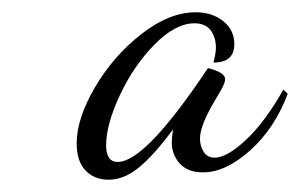

<svg xmlns="http://www.w3.org/2000/svg" viewBox="-20 -740 489 313"><path d="M105 -506Q105 -547 135 -598Q165 -649 210.5 -684.5Q256 -720 299 -720Q326 -720 344 -705.5Q362 -691 362 -668Q362 -638 328 -638Q332 -654 332 -662Q332 -679 323.5 -690.5Q315 -702 297 -702Q266 -702 232 -667.5Q198 -633 175.5 -585Q153 -537 153 -503Q153 -476 172 -476Q217 -476 319 -629Q347 -622 347 -611Q347 -605 340.5 -593.5Q334 -582 332 -579Q306 -536 306 -514Q306 -502 312 -492.5Q318 -483 330 -483Q350 -483 381 -512Q412 -541 442 -594L449 -587Q428 -531 388 -495Q348 -459 311 -459Q286 -459 273 -473.5Q260 -488 260 -508Q260 -513 262 -529Q231 -487 206.5 -467Q182 -447 157 -447Q134 -447 119.5 -462Q105 -477 105 -506Z"/></svg>

Font: Dancing Script
Style: Regular
Weight: 400
Designer: Pablo Impallari
Foundry: Pablo Impallari
Version: Version 2.000